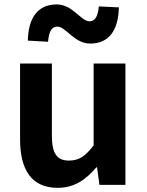

<svg xmlns="http://www.w3.org/2000/svg" viewBox="-20 -853 677 886"><path d="M246.4 13.8C322.5 13.8 376 -23.5 424.3 -80.6H427.9L438.9 0H558.8V-559.8H412V-182.1C374.3 -132.2 344.1 -112 298.6 -112C243.9 -112 219.4 -142.3 219.4 -228.7V-559.8H72.6V-210.6C72.6 -69.7 125.2 13.8 246.4 13.8ZM396.2 -652C480.8 -652 526.1 -710.2 528.5 -819L436.1 -823.4C431.8 -777.3 418.7 -754.8 393.3 -754.8C352.7 -754.8 315.9 -832.6 242 -832.6C157.2 -832.6 110.9 -774.9 108.4 -665.6L201.6 -660.3C206 -707.8 218.3 -730.1 244.7 -730.1C284.3 -730.1 322.1 -652 396.2 -652Z"/></svg>

Font: Source Han Sans JP VF
Style: Regular
Weight: 250
Designer: Ryoko NISHIZUKA 西塚涼子 (kana, bopomofo & ideographs); Paul D. Hunt (Latin, Greek & Cyrillic); Sandoll Communications 산돌커뮤니
Foundry: Adobe
Version: Version 2.004;hotconv 1.0.118;makeotfexe 2.5.65603